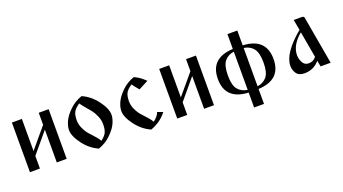

<svg xmlns="http://www.w3.org/2000/svg" viewBox="-58 -1128 3249 1818"><g transform="rotate(-20 1567.0 -219.5)"><path d="M59.6 0V-500H160.2V-176.8L330.1 -378.9V-500H429.7V0H330.1V-330.1L160.2 -127V0Z M543 -248Q543 -285.2 564 -332.5Q585 -379.9 638.2 -432.1Q691.4 -484.4 764.6 -509.8Q849.6 -472.7 910.6 -391.1Q971.7 -309.6 971.7 -248Q971.7 -210.9 950.7 -163.6Q929.7 -116.2 876.5 -64Q823.2 -11.7 750 13.7Q665 -23.4 604 -105Q543 -186.5 543 -248ZM643.6 -309.6Q643.6 -266.6 664.1 -224.1Q684.6 -181.6 709.5 -154.8Q734.4 -127.9 761.2 -97.2Q788.1 -66.4 796.9 -47.9Q838.9 -79.1 852.5 -109.4Q866.2 -139.6 866.2 -191.4Q866.2 -233.4 848.1 -274.9Q830.1 -316.4 807.6 -343.8Q785.2 -371.1 757.8 -403.3Q730.5 -435.5 720.7 -452.1Q674.8 -421.9 659.2 -391.6Q643.6 -361.3 643.6 -309.6Z M1070.3 -248Q1070.3 -285.2 1091.3 -332.5Q1112.3 -379.9 1165 -432.1Q1217.8 -484.4 1291 -509.8Q1347.7 -485.4 1400.4 -432.6L1302.7 -381.8Q1254.9 -438.5 1247.1 -452.1Q1201.2 -421.9 1185.5 -391.6Q1169.9 -361.3 1169.9 -309.6Q1169.9 -266.6 1190.4 -224.1Q1210.9 -181.6 1236.3 -154.8Q1261.7 -127.9 1288.6 -97.2Q1315.4 -66.4 1324.2 -47.9Q1374 -85 1385.7 -124L1440.4 -103.5Q1378.9 -22.5 1277.3 13.7Q1192.4 -23.4 1131.3 -105Q1070.3 -186.5 1070.3 -248Z M1543.9 0V-500H1644.5V-176.8L1814.5 -378.9V-500H1914.1V0H1814.5V-330.1L1644.5 -127V0Z M2263.7 -439.5V-588.9H2363.3V-439.5Q2593.8 -428.7 2593.8 -218.8Q2593.8 -10.7 2363.3 0V150.4H2263.7V0Q2033.2 -10.7 2033.2 -219.7Q2033.2 -428.7 2263.7 -439.5ZM2263.7 -27.3V-412.1Q2202.1 -403.3 2168 -360.4Q2133.8 -317.4 2133.8 -218.8Q2133.8 -120.1 2168 -78.1Q2202.1 -36.1 2263.7 -27.3ZM2363.3 -27.3Q2424.8 -36.1 2459 -78.6Q2493.2 -121.1 2493.2 -219.7Q2493.2 -318.4 2459 -361.3Q2424.8 -404.3 2363.3 -413.1Z M2720.7 -101.6Q2720.7 -227.5 2918.9 -393.6L2899.4 -500H2981.4Q3002 -500 3004.9 -483.4L3089.8 0H2988.3L2976.6 -60.5Q2918 9.8 2824.2 9.8Q2768.6 9.8 2744.6 -24.4Q2720.7 -58.6 2720.7 -101.6ZM2814.5 -174.8Q2814.5 -136.7 2834 -101.1Q2853.5 -65.4 2893.6 -65.4Q2942.4 -65.4 2969.7 -103.5L2922.9 -367.2Q2814.5 -276.4 2814.5 -174.8Z"/></g></svg>

Font: TriodPostnaja
Style: Medium
Weight: 500
Version: 20110805